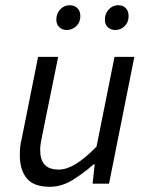

<svg xmlns="http://www.w3.org/2000/svg" viewBox="-20 -704 568 736"><path d="M236 -589Q219 -589 207.5 -599.5Q196 -610 196 -629Q196 -652 211 -668Q226 -684 247 -684Q265 -684 276.5 -673Q288 -662 288 -642Q288 -619 272.5 -604Q257 -589 236 -589ZM422 -589Q405 -589 393.5 -599.5Q382 -610 382 -629Q382 -652 397 -668Q412 -684 433 -684Q451 -684 462 -673Q473 -662 473 -642Q473 -619 458 -604Q443 -589 422 -589ZM495 -486 398 0H335L343 -74H339Q299 -39 257.5 -13.5Q216 12 171 12Q109 12 82.5 -20.5Q56 -53 56 -109Q56 -126 57.5 -141Q59 -156 64 -176L126 -486H203L142 -186Q138 -166 136 -154Q134 -142 134 -129Q134 -92 151 -73Q168 -54 206 -54Q235 -54 270 -75Q305 -96 350 -142L419 -486Z"/></svg>

Font: TypoPRO Source Sans Pro
Style: Italic
Weight: 400
Italic angle: -11°
Designer: Paul D. Hunt
Foundry: Adobe Systems Incorporated
Version: Version 1.075;PS 2.000;hotconv 1.0.86;makeotf.lib2.5.63406